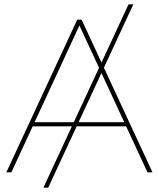

<svg xmlns="http://www.w3.org/2000/svg" viewBox="-20 -790 728 880"><path d="M9 0 334 -700H354L679 0H656L339 -684H349L32 0ZM116 -211 126 -230H561L571 -211ZM179 70 569 -770H591L201 70Z"/></svg>

Font: Montserrat Thin
Style: Regular
Weight: 100
Designer: Julieta Ulanovsky
Foundry: Julieta Ulanovsky
Version: Version 9.000